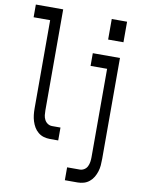

<svg xmlns="http://www.w3.org/2000/svg" viewBox="-101 -803 802 1086"><g transform="rotate(10 300.0 -260.0)"><path d="M225 0Q207 0 189.5 -5Q172 -10 157.5 -22Q143 -34 134 -49.5Q125 -65 119.5 -82.5Q114 -100 112 -118Q110 -136 110 -155V-662H15V-735H172V-155Q172 -141 173.5 -127.5Q175 -114 181.5 -101.5Q188 -89 199.5 -81.5Q211 -74 225 -74H273V0ZM452 -611V-729H540V-611ZM349 215V141H422Q435 141 447 133.5Q459 126 465 113.5Q471 101 473 87.5Q475 74 475 60V-447H380V-520H536V60Q536 79 534.5 97Q533 115 527.5 132.5Q522 150 513 165.5Q504 181 489.5 193Q475 205 457.5 210Q440 215 422 215Z"/></g></svg>

Font: Iosevka SS04 Extended
Style: Regular
Weight: 400
Width: 7
Monospace: yes
Designer: Belleve Invis
Foundry: Belleve Invis
Version: Version 19.0.0; ttfautohint (v1.8.4)